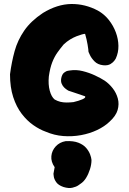

<svg xmlns="http://www.w3.org/2000/svg" viewBox="-20 -670 642 959"><path d="M209 -12Q178 -23 146.5 -45Q115 -67 88.5 -101.5Q62 -136 46 -185Q30 -234 30 -299Q38 -360 53 -414.5Q68 -469 101 -517Q134 -565 194 -605Q266 -649 335.5 -650Q405 -651 469 -617Q501 -599 523.5 -570.5Q546 -542 558.5 -508.5Q571 -475 571.5 -441Q572 -407 558 -377Q558 -377 552 -368Q546 -359 532.5 -350.5Q519 -342 496 -344Q468 -347 452 -363.5Q436 -380 429 -395.5Q422 -411 422 -411Q422 -420 417.5 -447Q413 -474 405 -501Q400 -501 389 -498Q378 -495 362.5 -489Q347 -483 330.5 -473Q314 -463 298 -448Q282 -429 267 -408Q252 -387 241 -359Q230 -331 224 -289Q220 -248 228.5 -217Q237 -186 253 -173Q267 -165 281.5 -161.5Q296 -158 312.5 -158Q329 -158 347 -160Q373 -166 391.5 -174Q410 -182 405 -189Q389 -195 365.5 -202.5Q342 -210 322 -217Q322 -217 315.5 -221Q309 -225 301 -232.5Q293 -240 288 -252Q283 -264 286 -280Q290 -299 300 -307Q310 -315 319.5 -316.5Q329 -318 329 -318Q360 -323 392.5 -315Q425 -307 454 -293.5Q483 -280 503 -267Q525 -252 543 -229Q561 -206 568.5 -178Q576 -150 567.5 -120.5Q559 -91 527 -62Q502 -38 465 -20.5Q428 -3 384.5 5Q341 13 296 9.5Q251 6 209 -12ZM297 264Q271 255 260.5 239.5Q250 224 248.5 211Q247 198 247 198L253 165Q234 138 236.5 110Q239 82 258.5 61Q278 40 308 35Q347 33 372 43Q397 53 410.5 69Q424 85 430 101Q436 117 437 129Q437 151 429.5 175Q422 199 410 218.5Q398 238 382 248Q382 248 371.5 255.5Q361 263 342 267.5Q323 272 297 264Z"/></svg>

Font: Sour Gummy Black
Style: Regular
Weight: 900
Designer: Stefie Justprince
Foundry: Eifetstype
Version: Version 1.000